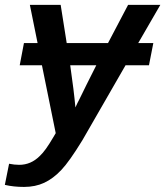

<svg xmlns="http://www.w3.org/2000/svg" viewBox="-66 -548 668 776"><path d="M181.6 139.2Q148.9 173.8 112.8 190.7Q76.7 207.5 31.2 207.5Q-11.2 207.5 -46.4 199.2L-29.3 113.8Q-7.8 118.2 11.7 118.2Q59.1 118.2 94.7 82.5Q106.4 71.8 119.9 53Q133.3 34.2 149.4 6.8L159.2 -9.8L103.5 -284.2H13.7L30.8 -374H85.9L54.7 -528.3H179.2L203.6 -374H370.6L451.7 -528.3H582L492.7 -374H553.7L536.1 -284.2H441.4L267.1 18.6Q213.9 105.5 181.6 139.2ZM238.8 -113.8Q242.7 -122.6 246.8 -131.1Q251 -139.6 255.9 -148.9Q267.1 -172.4 283.9 -206.1Q300.8 -239.7 323.2 -284.2H217.8Q225.1 -232.9 230.5 -190.2Q235.8 -147.5 238.8 -113.8Z"/></svg>

Font: Arimo SemiBold
Style: Italic
Weight: 600
Italic angle: -12°
Version: Version 1.33